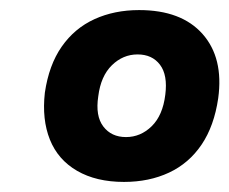

<svg xmlns="http://www.w3.org/2000/svg" viewBox="-20 -736 455 381"><path d="M226 -375Q171 -375 133 -397Q95 -419 79 -459Q63 -499 69 -552Q77 -607 102.5 -643.5Q128 -680 167.5 -698Q207 -716 256 -716Q340 -716 382 -668.5Q424 -621 413 -541Q405 -486 380 -449Q355 -412 315.5 -393.5Q276 -375 226 -375ZM230 -464Q259 -464 281 -485.5Q303 -507 308 -548Q313 -587 297.5 -607.5Q282 -628 253 -628Q224 -628 202 -606.5Q180 -585 175 -545Q169 -506 185 -485Q201 -464 230 -464Z"/></svg>

Font: Nunito Sans 7pt Black
Style: Italic
Weight: 900
Italic angle: -9°
Version: Version 3.101;gftools[0.9.27]